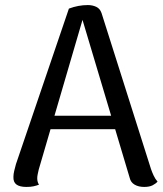

<svg xmlns="http://www.w3.org/2000/svg" viewBox="-20 -727 642 758"><path d="M327 -707Q345 -707 360 -700Q375 -693 381 -675L576 -60Q580 -48 586.5 -34Q593 -20 602 -10Q595 -2 582.5 4.5Q570 11 549 11Q527 11 511.5 2Q496 -7 492 -25L299 -671L312 -670L133 -58Q131 -49 129 -40Q127 -31 127 -23Q127 -15 129 -8.5Q131 -2 134 2Q124 6 112.5 8.5Q101 11 84 11Q58 11 45 1.5Q32 -8 33 -29Q33 -39 36 -52Q39 -65 43 -79L252 -693Q289 -707 327 -707ZM159 -270H479V-217H159Z"/></svg>

Font: Arima Medium
Style: Regular
Weight: 500
Designer: Joana Correia and Natanael Gama
Foundry: NDISCOVER
Version: Version 1.101;gftools[0.9.23]